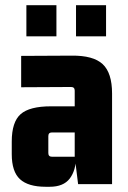

<svg xmlns="http://www.w3.org/2000/svg" viewBox="-20 -705 489 735"><path d="M170 10H155Q88 10 56.5 -19Q25 -48 25 -115V-163Q25 -238 59 -268Q93 -298 175 -298H282V-198H179Q165 -198 165 -184V-119Q165 -105 179 -105H266V-358Q266 -372 252 -372L61 -371V-491L254 -492Q337 -493 373 -459.5Q409 -426 409 -347V0H279L266 -105H271Q271 -53 247 -21.5Q223 10 170 10ZM196 -566H81V-685H196ZM386 -566H271V-685H386Z"/></svg>

Font: Gemunu Libre ExtraLight ExtraBold
Style: Regular
Weight: 800
Version: Version 1.100